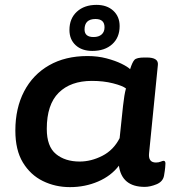

<svg xmlns="http://www.w3.org/2000/svg" viewBox="-20 -760 705 788"><path d="M267 8Q207 8 156 -17Q105 -42 74 -93Q43 -144 43 -224Q43 -316 79 -385Q115 -454 181.5 -492Q248 -530 339 -530Q381 -530 417 -520.5Q453 -511 478.5 -498.5Q504 -486 514 -476Q523 -505 532 -514.5Q541 -524 573 -524H582Q631 -524 628 -494L592 -133Q587 -93 620 -93Q631 -93 639.5 -96.5Q648 -100 651 -100Q659 -100 659 -89Q659 -86 658 -73.5Q657 -61 653 -38Q648 -14 622 -3.5Q596 7 574 7Q480 7 468 -80Q436 -38 382.5 -15Q329 8 267 8ZM307 -97Q354 -97 400 -120.5Q446 -144 471 -193L485 -326Q490 -372 497 -397Q483 -408 444 -418Q405 -428 357 -428Q270 -428 221 -379.5Q172 -331 172 -231Q172 -159 209.5 -128Q247 -97 307 -97ZM359 -551Q316 -551 290.5 -574.5Q265 -598 265 -637Q265 -684 295.5 -712Q326 -740 376 -740Q419 -740 445 -716Q471 -692 471 -653Q471 -606 440.5 -578.5Q410 -551 359 -551ZM364 -608Q385 -608 397 -618.5Q409 -629 409 -648Q409 -682 372 -682Q327 -682 327 -639Q327 -608 364 -608Z"/></svg>

Font: Asap Expanded Expanded SemiBold
Style: Italic
Weight: 600
Width: 7
Italic angle: -6°
Designer: Pablo Cosgaya
Foundry: Omnibus-Type
Version: Version 3.001; ttfautohint (v1.8.4.7-5d5b)